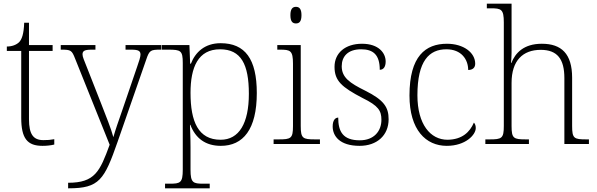

<svg xmlns="http://www.w3.org/2000/svg" viewBox="-20 -780 3236 1040"><path d="M210 10C231 10 254 8 274 3V-26C253 -22 237 -21 215 -21C161 -21 137 -52 137 -134V-504H265V-536H137V-657H111C109 -595 98 -566 83 -551C68 -537 45 -528 17 -528V-504H95V-142C95 -30 128 10 210 10Z M349 210V240H352C518 240 545 194 617 -12L772 -457C789 -508 796 -511 849 -511H852V-536H660V-511H691C732 -511 741 -503 741 -484C741 -472 733 -447 723 -419L641 -179C621 -122 606 -79 594 -37C583 -80 552 -157 529 -216L454 -407C435 -455 427 -472 427 -485C427 -503 436 -511 476 -511H497V-536H309V-511H312C364 -511 369 -508 387 -462L574 4C521 149 494 210 349 210Z M874 240H1116V215H1082C1026 215 1012 210 1012 140V18C1012 -45 1009 -83 1009 -104H1011C1039 -31 1093 10 1176 10C1297 10 1371 -79 1371 -276C1371 -460 1308 -546 1175 -546C1089 -546 1038 -497 1014 -435H1010L1006 -536H855V-511H892C959 -511 970 -506 970 -439V139C970 210 957 215 900 215H874ZM1175 -23C1054 -23 1012 -121 1012 -277C1012 -416 1053 -513 1172 -513C1286 -513 1328 -431 1328 -272C1328 -112 1275 -23 1175 -23Z M1583 -653C1601 -653 1613 -663 1613 -698C1613 -732 1601 -743 1583 -743C1565 -743 1553 -732 1553 -698C1553 -663 1565 -653 1583 -653ZM1462 0H1713V-25H1687C1620 -25 1609 -30 1609 -98V-536H1482V-511H1497C1553 -511 1567 -506 1567 -435V-97C1567 -30 1556 -25 1489 -25H1462Z M1928 10C2021 10 2085 -46 2085 -134C2085 -199 2060 -238 1958 -289C1875 -330 1831 -360 1831 -421C1831 -474 1864 -513 1936 -513C2001 -513 2037 -484 2037 -402C2058 -402 2069 -419 2069 -447C2069 -492 2032 -543 1941 -543C1850 -543 1792 -493 1792 -418C1792 -342 1831 -308 1944 -249C2030 -207 2046 -180 2046 -131C2046 -70 2006 -20 1929 -20C1837 -20 1812 -68 1812 -143C1796 -143 1782 -129 1782 -95C1782 -45 1818 10 1928 10Z M2400 10C2502 10 2557 -50 2557 -86C2557 -99 2554 -108 2547 -116C2525 -65 2484 -24 2404 -23C2311 -23 2241 -107 2241 -264C2241 -451 2305 -513 2398 -513C2479 -513 2516 -458 2516 -401C2540 -401 2554 -413 2554 -435C2554 -495 2491 -543 2401 -543C2285 -543 2198 -476 2198 -263C2198 -76 2287 10 2400 10Z M2609 0H2845V-25H2829C2762 -25 2751 -30 2751 -97V-331C2751 -452 2812 -510 2909 -510C2999 -510 3037 -460 3037 -357V0H3170V-25H3156C3089 -25 3079 -30 3079 -98V-359C3079 -489 3021 -543 2915 -543C2817 -543 2771 -493 2750 -439H2748C2749 -449 2751 -473 2751 -494V-760H2617V-735H2639C2695 -735 2709 -730 2709 -659V-98C2709 -30 2698 -25 2631 -25H2609Z"/></svg>

Font: Noto Serif Ethiopic ExtraLight
Style: Regular
Weight: 200
Designer: Monotype Design Team
Foundry: Monotype Imaging Inc.
Version: Version 2.102